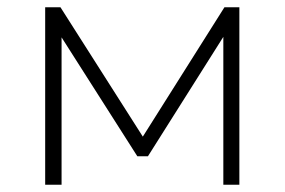

<svg xmlns="http://www.w3.org/2000/svg" viewBox="-20 -507 782 527"><path d="M104 0V-487H146L372 -132L596 -487H637V0H593V-428H607L386 -78H357L134 -428H149V0Z"/></svg>

Font: Nunito Sans 10pt SemiExpanded ExtraLight
Style: Regular
Weight: 250
Width: 6
Designer: Vernon Adams
Foundry: Vernon Adams
Version: Version 3.101;gftools[0.9.27]